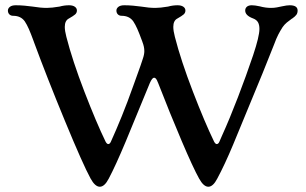

<svg xmlns="http://www.w3.org/2000/svg" viewBox="-20 -699 1160 729"><path d="M324 -21Q295 -74 226.5 -240Q158 -406 109 -539L108 -542Q97 -572 89.5 -589Q82 -606 74 -618Q59 -639 30 -639Q21 -639 15.5 -644.5Q10 -650 10 -659Q10 -667 17.5 -673Q25 -679 40 -679Q56 -679 73 -677.5Q90 -676 104 -674Q134 -669 158 -669Q176 -669 206 -674Q224 -679 242 -679Q256 -679 264 -673.5Q272 -668 272 -659Q272 -650 265 -644Q258 -638 242 -629Q226 -621 226 -597Q226 -582 232 -559Q255 -469 300.5 -351Q346 -233 381 -161Q386 -152 391 -152Q397 -152 401 -161Q421 -205 442.5 -258Q464 -311 486 -373Q495 -399 504.5 -424.5Q514 -450 522 -475Q528 -492 528 -505Q528 -521 521 -539L520 -542Q509 -572 501.5 -589Q494 -606 486 -618Q471 -639 442 -639Q433 -639 427.5 -644.5Q422 -650 422 -659Q422 -667 429.5 -673Q437 -679 452 -679Q468 -679 485 -677.5Q502 -676 516 -674Q546 -669 570 -669Q588 -669 618 -674Q636 -679 654 -679Q668 -679 676 -673.5Q684 -668 684 -659Q684 -650 677 -644Q670 -638 654 -629Q638 -621 638 -597Q638 -582 644 -559Q667 -469 712.5 -351Q758 -233 793 -161Q798 -152 803 -152Q809 -152 813 -161L823 -184Q852 -248 883.5 -330Q915 -412 941 -489Q965 -561 965 -589Q965 -605 959.5 -614.5Q954 -624 941 -629Q911 -640 911 -659Q911 -668 917.5 -673.5Q924 -679 936 -679Q948 -679 966 -675Q988 -669 1009 -669Q1021 -669 1031.5 -671Q1042 -673 1051 -675Q1069 -679 1080 -679Q1110 -679 1110 -659Q1110 -649 1105 -642.5Q1100 -636 1090 -629L1088 -628Q1078 -621 1069 -613.5Q1060 -606 1053 -596Q1044 -582 1036.5 -567.5Q1029 -553 1021 -531L1019 -526Q998 -474 977 -421Q897 -226 865 -149.5Q833 -73 805 -21Q789 10 771 10Q753 10 736 -21Q714 -60 669.5 -164.5Q625 -269 580 -385L579 -387Q573 -404 565 -404Q558 -404 549 -384Q496 -254 457.5 -162Q419 -70 393 -21Q377 10 359 10Q341 10 324 -21Z"/></svg>

Font: Raigarh
Style: Regular
Weight: 400
Designer: jaikishan Patel
Foundry: MagicType
Version: Version 1.000;FEAKit 1.0